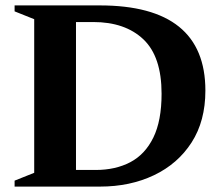

<svg xmlns="http://www.w3.org/2000/svg" viewBox="-20 -690 818 710"><path d="M34 0V-22L106.5 -51V-619L34 -648V-670H349Q739.5 -670 739.5 -355Q739.5 -242.5 688.5 -163.2Q637.5 -84 549.2 -42Q461 0 350 0ZM577.5 -343.5Q577.5 -481 510 -544.8Q442.5 -608.5 325 -608.5H261V-61.5H334Q407 -61.5 461.8 -90.2Q516.5 -119 547 -181.2Q577.5 -243.5 577.5 -343.5Z"/></svg>

Font: Newsreader Text
Style: Bold
Weight: 700
Designer: Hugues Gentile
Foundry: Production Type
Version: Version 1.001